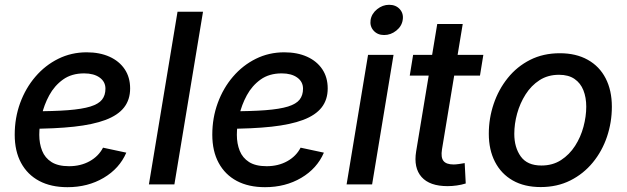

<svg xmlns="http://www.w3.org/2000/svg" viewBox="-20 -777 2642 809"><path d="M264.2 11.7Q194.8 11.7 145.3 -14.6Q95.7 -41 68.8 -90.6Q42 -140.1 42 -209.5Q42 -280.3 64.9 -343Q87.9 -405.8 129.2 -453.9Q170.4 -502 225.6 -529.3Q280.8 -556.6 345.2 -556.6Q399.9 -556.6 441.2 -538.1Q482.4 -519.5 505.4 -485.4Q528.3 -451.2 528.3 -404.3Q528.3 -356.9 502.7 -324.2Q477.1 -291.5 424.6 -271.7Q372.1 -252 291.7 -243.2Q211.4 -234.4 102.5 -234.4L115.7 -308.1Q206.1 -308.1 266.1 -312.7Q326.2 -317.4 360.8 -328.1Q395.5 -338.9 409.9 -357.2Q424.3 -375.5 424.3 -403.3Q424.3 -432.6 399.9 -450.2Q375.5 -467.8 334.5 -467.8Q281.7 -467.8 245.6 -441.9Q209.5 -416 187.5 -375.5Q165.5 -335 155.5 -290.5Q145.5 -246.1 145.5 -209Q145.5 -171.9 157.5 -141.8Q169.4 -111.8 197 -94.2Q224.6 -76.7 271 -76.7Q319.8 -76.7 357.7 -97.7Q395.5 -118.7 414.1 -154.8L512.2 -133.8Q483.4 -66.9 416.7 -27.6Q350.1 11.7 264.2 11.7Z M835.4 -727.5 714.8 0H607.4L728 -727.5Z M1096.7 11.7Q1027.3 11.7 977.8 -14.6Q928.2 -41 901.4 -90.6Q874.5 -140.1 874.5 -209.5Q874.5 -280.3 897.5 -343Q920.4 -405.8 961.7 -453.9Q1002.9 -502 1058.1 -529.3Q1113.3 -556.6 1177.7 -556.6Q1232.4 -556.6 1273.7 -538.1Q1314.9 -519.5 1337.9 -485.4Q1360.8 -451.2 1360.8 -404.3Q1360.8 -356.9 1335.2 -324.2Q1309.6 -291.5 1257.1 -271.7Q1204.6 -252 1124.3 -243.2Q1043.9 -234.4 935.1 -234.4L948.2 -308.1Q1038.6 -308.1 1098.6 -312.7Q1158.7 -317.4 1193.4 -328.1Q1228 -338.9 1242.4 -357.2Q1256.8 -375.5 1256.8 -403.3Q1256.8 -432.6 1232.4 -450.2Q1208 -467.8 1167 -467.8Q1114.3 -467.8 1078.1 -441.9Q1042 -416 1020 -375.5Q998 -335 988 -290.5Q978 -246.1 978 -209Q978 -171.9 990 -141.8Q1002 -111.8 1029.5 -94.2Q1057.1 -76.7 1103.5 -76.7Q1152.3 -76.7 1190.2 -97.7Q1228 -118.7 1246.6 -154.8L1344.7 -133.8Q1315.9 -66.9 1249.3 -27.6Q1182.6 11.7 1096.7 11.7Z M1440.4 0 1530.8 -545.9H1638.2L1547.9 0ZM1598.6 -629.4Q1570.8 -629.4 1554.2 -647.9Q1537.6 -666.5 1541.5 -692.9Q1545.9 -719.7 1569.1 -738.3Q1592.3 -756.8 1619.6 -756.8Q1647.9 -756.8 1664.6 -738.3Q1681.2 -719.7 1676.8 -692.9Q1672.9 -666.5 1649.7 -647.9Q1626.5 -629.4 1598.6 -629.4Z M2016.6 -545.9 2002.4 -458.5H1706.5L1720.7 -545.9ZM1822.3 -675.8H1929.7L1842.3 -147.5Q1836.9 -113.8 1848.6 -98.9Q1860.4 -84 1891.6 -84Q1899.9 -84 1913.8 -85.9Q1927.7 -87.9 1938 -89.8L1942.4 -3.9Q1925.3 1.5 1905.3 4.4Q1885.3 7.3 1865.7 7.3Q1790.5 7.3 1756.3 -31.2Q1722.2 -69.8 1733.4 -138.7Z M2258.3 11.2Q2189.5 11.2 2140.6 -16.6Q2091.8 -44.4 2065.7 -95Q2039.6 -145.5 2039.6 -213.4Q2039.6 -278.3 2060.1 -339.1Q2080.6 -399.9 2119.4 -448.2Q2158.2 -496.6 2213.6 -524.7Q2269 -552.7 2338.9 -552.7Q2407.2 -552.7 2456.5 -525.1Q2505.9 -497.6 2532 -446.8Q2558.1 -396 2558.1 -327.6Q2558.1 -261.7 2537.6 -200.9Q2517.1 -140.1 2477.8 -92.3Q2438.5 -44.4 2383.1 -16.6Q2327.6 11.2 2258.3 11.2ZM2261.2 -79.6Q2308.6 -79.6 2344 -102.5Q2379.4 -125.5 2403.1 -162.4Q2426.8 -199.2 2438.5 -242.9Q2450.2 -286.6 2450.2 -327.6Q2450.2 -366.2 2438.2 -396.5Q2426.3 -426.8 2400.9 -444.3Q2375.5 -461.9 2335.4 -461.9Q2288.6 -461.9 2253.4 -439.2Q2218.3 -416.5 2194.6 -379.2Q2170.9 -341.8 2158.9 -298.3Q2147 -254.9 2147 -212.9Q2147 -155.8 2174.3 -117.7Q2201.7 -79.6 2261.2 -79.6Z"/></svg>

Font: Inter Medium
Style: Italic
Weight: 500
Italic angle: -9.3988°
Designer: Rasmus Andersson
Foundry: rsms
Version: Version 4.001;git-66647c0bb